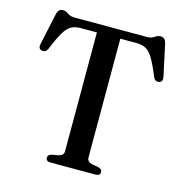

<svg xmlns="http://www.w3.org/2000/svg" viewBox="-106 -819 885 919"><g transform="rotate(15 336.5 -360.0)"><path d="M157 -700H516Q532.5 -700 542.2 -705.2Q552 -710.5 559.8 -715.2Q567.5 -720 577 -720Q589.5 -720 596.5 -714Q603.5 -708 607.5 -693L641.5 -534.5Q643.5 -523 639.8 -515.8Q636 -508.5 626.5 -507Q617.5 -505 610.5 -508.8Q603.5 -512.5 599 -522.5Q575 -581 557.5 -610Q540 -639 521 -649Q502 -659 473.5 -659H394.5V-70Q394.5 -59.5 401 -53Q407.5 -46.5 419 -43.5L452.5 -37.5Q471 -32.5 471 -17.5Q471 0 447.5 0H226Q213.5 0 207.8 -4.8Q202 -9.5 202 -17.5Q202 -32.5 220.5 -37.5L254 -43.5Q266 -46.5 272.2 -53Q278.5 -59.5 278.5 -70V-659H199.5Q171.5 -659 152.5 -649Q133.5 -639 116 -610Q98.5 -581 74.5 -522.5Q70 -512.5 62.8 -508.8Q55.5 -505 46.5 -507Q37 -508.5 33.2 -515.8Q29.5 -523 32 -534.5L66 -693Q69.5 -708 76.5 -714Q83.5 -720 96 -720Q106 -720 113.5 -715.2Q121 -710.5 130.8 -705.2Q140.5 -700 157 -700Z"/></g></svg>

Font: Fraunces 18pt
Style: Regular
Weight: 400
Version: Version 1.000;[b76b70a41]